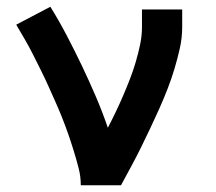

<svg xmlns="http://www.w3.org/2000/svg" viewBox="-20 -548 640 568"><path d="M219 0Q219 -26 212.5 -51Q206 -76 198.5 -100.5Q191 -125 182.5 -149.5Q174 -174 164.5 -198Q155 -222 144.5 -245.5Q134 -269 123.5 -292.5Q113 -316 101.5 -339Q90 -362 78.5 -385Q67 -408 54 -430.5Q41 -453 28 -475L129 -528Q155 -486 178 -442Q201 -398 222.5 -353Q244 -308 263.5 -262.5Q283 -217 299 -170Q311 -193 322.5 -217Q334 -241 344.5 -265.5Q355 -290 364.5 -314.5Q374 -339 381.5 -364.5Q389 -390 394.5 -416Q400 -442 400 -468V-520H519V-468Q519 -436 512 -405Q505 -374 496 -344Q487 -314 475.5 -284.5Q464 -255 451 -226Q438 -197 424.5 -168.5Q411 -140 397 -111.5Q383 -83 368 -55.5Q353 -28 338 0Z"/></svg>

Font: Iosevka SS04 Extended
Style: Bold
Weight: 700
Width: 7
Monospace: yes
Designer: Belleve Invis
Foundry: Belleve Invis
Version: Version 19.0.0; ttfautohint (v1.8.4)